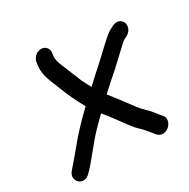

<svg xmlns="http://www.w3.org/2000/svg" viewBox="-151 -725 924 938"><g transform="rotate(-30 311.0 -255.5)"><path d="M148.1 -541 146.5 -531C142.5 -505.4 144.8 -479.9 150.4 -460.1C158.8 -429 168.7 -410.8 180.6 -379.1C198.8 -332.6 222 -280 248.5 -234.9C212.8 -200.3 174.2 -161.5 139.8 -122.5C98.2 -73.5 70.8 -38.2 34.3 2.2C-8.2 47.7 51.7 104.2 95.7 56.5C115.3 37.1 138.4 9.7 158.4 -15.4L204.9 -71.8C233 -104.1 263.9 -135.7 296.2 -166.7C313.1 -146.1 329.2 -126.2 345.7 -103.2C370.9 -70.8 395 -30.6 427.6 -2.6C442.7 12.8 454.7 28.6 470 46.7L479.3 57.7C486.1 65.8 496.9 71 508.8 71C533.6 71 557 50.8 560.9 26C562.7 14.6 560.5 4.1 551.7 -5.5L542.3 -16.7C536.3 -23.8 530.2 -31.5 523.6 -40C502.7 -67.1 482.1 -80.9 463.2 -105.7C434 -146.1 399.3 -190.7 366.5 -233.2C395 -259.9 422.3 -284.3 457.4 -314.6C500 -353.2 527.4 -380.1 561 -411C569.1 -418.6 574.6 -422.2 578.2 -423.8L592.9 -431.1C621.4 -446.1 626.1 -475.7 618.4 -493.1C610.8 -510 587.6 -522.3 561.9 -508.9L548.1 -502C533.9 -495 522.1 -486.6 507.4 -473.3C471.8 -442.5 443.7 -413.2 403.4 -377.4C370.6 -348.4 347.9 -327.2 320.7 -302C310.9 -319.3 301.2 -337.4 293.2 -354.9C276.6 -392.8 261.7 -434.1 246.5 -469.5C237.8 -490.9 231.8 -507.4 235.5 -531L237.1 -541C241 -565.8 223.9 -586 199.1 -586C173.1 -586 151.7 -564 148.1 -541Z"/></g></svg>

Font: Just Breathe
Style: BdObl3
Weight: 400
Foundry: Cannot Into Space Fonts
Version: Version 0.72